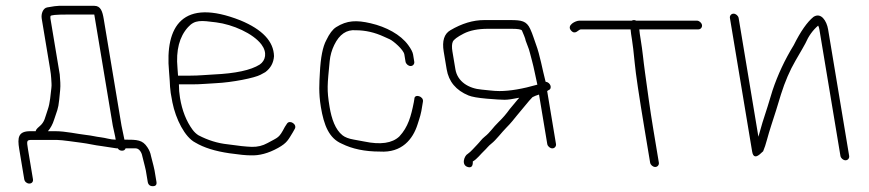

<svg xmlns="http://www.w3.org/2000/svg" viewBox="-20 -536 2988 660"><path d="M304.1 -516H183C175.6 -516 161.9 -514.2 142 -510.5C128.2 -508 120.6 -489 123.4 -472L151.7 -302C154.3 -286.3 155.7 -274.8 156 -267.2C156.5 -252.4 158.2 -246.1 156.6 -233.5C153.8 -211.4 152.2 -181.8 144.3 -159.7C134.5 -132.4 134.5 -117.1 115.2 -101.2C107 -94.4 102.8 -89 102.8 -85H83.8C42.7 -85 39.5 -63.2 46 -24L63.3 80C64.8 88.8 72.4 95 80.8 95C89.3 95 94.8 88.8 93.3 80L76 -24C71.4 -51.9 71.6 -55 88.8 -55H175.8C193.1 -55 243.1 -47.2 260.4 -45.2C282.9 -42.5 307 -36.3 328.3 -34L380.7 -26H384.7C388.2 -20.7 393.2 -18 399.5 -18C405.8 -18 409.9 -20.7 411.7 -26H429.7H446.6C458.5 -26 467 -11.7 469 0L477.8 35C479.5 41 480.7 46 481.3 50L487.8 89C489.5 99 495.3 104 505.3 104C515.3 104 519.5 99 517.8 89L511.3 50C510.5 45.3 509.3 40 507.7 34L499 0C497.3 -10 493.2 -20 486.5 -30C469.7 -55.2 452.5 -56 407.7 -56L397.7 -104L336.7 -470C332.3 -496.6 326.4 -516 304.1 -516ZM304.1 -486 367.7 -104 375.8 -67 377.7 -56H375.7C360 -56 342.7 -62.2 326.8 -64C309.1 -66 297.3 -69.8 275.3 -72.2C245.8 -75.5 205.3 -85 170.8 -85H144.8C154.1 -96.1 161 -109 165.7 -123.8C175.3 -154.2 180.3 -159.6 183.6 -193.8C185.9 -217 185.9 -217 186.8 -226.5C188.5 -244.1 186.9 -260.2 185.4 -280L153.4 -472C153.1 -474 153.1 -476.8 153.5 -480.5C153.9 -484.2 172.8 -486 210.2 -486Z M592 -276C592 -280 591.4 -288.8 590.1 -302.5C584.5 -363 596.5 -409.7 626.3 -442.6C649.9 -468.7 671.2 -465.7 722.6 -459.2C780.6 -451.9 850.2 -420.9 878.7 -383.1C899.4 -355.6 893.2 -327.7 872.7 -314C842.3 -294.8 789.5 -283.4 714.4 -280C684.6 -278.6 665.7 -276 634.5 -276ZM595 -246H639.5C671.5 -246 691.1 -248.6 721.4 -250C778.6 -252.6 855.9 -268.3 875.5 -279L892 -288C910.5 -301.8 920.4 -320.2 921.9 -343C920.7 -393.6 882.2 -434.6 806.4 -466C607.4 -544.6 546.4 -445.9 561.1 -289.3C566.1 -236.1 561.5 -239.5 572.6 -184.2C584.1 -126.6 615.5 -64.2 651.3 -46C680.5 -28.5 719.7 -16.2 769 -9.1C801.7 -4.4 825.6 -2 840.7 -2C870.9 -0.5 902.6 -9 935.9 -27.5C967.4 -45 971 -55.9 986.5 -81L992.7 -92C1003.4 -108 976.1 -125.7 966.5 -111L959.3 -100C938.4 -60.2 937.5 -65.3 899.5 -44.2C883 -35 865.1 -30.7 845.9 -31.2C826.6 -31.7 798.8 -34.7 762.3 -40C728.5 -43.5 695.1 -53.8 662.2 -71C654.7 -75.7 648 -82 642 -90C620.5 -119.2 606 -155.8 598.7 -200C596.2 -214.7 595 -230 595 -246Z M1404 -324 1399.9 -349C1398.5 -357 1393 -367.7 1383.3 -381C1356.9 -417.3 1307.6 -443.6 1254.2 -456C1205.6 -467.3 1172.9 -466.3 1135.5 -442.7C1123.6 -435.2 1112.3 -420.3 1101.7 -398C1089.5 -375.7 1082.1 -338.2 1079.5 -285.5C1077.7 -250.6 1074.8 -217.5 1083 -168C1093.4 -105.5 1111 -60.6 1155 -42C1191 -24 1234.5 -15 1285.5 -15C1361.5 -10 1399.4 -57.6 1415.4 -108.5C1423.3 -133.5 1427.2 -142.3 1431.9 -175L1433.9 -187C1436.9 -205.3 1404.4 -214.7 1404.4 -196L1402.4 -184C1393.1 -137 1382.9 -99.2 1352.8 -67C1328.2 -43.6 1288 -37.8 1232.3 -49.5C1224.3 -51.2 1212 -53.4 1195.5 -56.3C1178.9 -59.2 1166.2 -64 1157.5 -70.8C1132.7 -90.2 1119.8 -127.3 1113 -168C1102.9 -228.9 1105.4 -243.2 1113.3 -326C1115.2 -345.4 1120.4 -363.9 1129 -381.5C1146.7 -418 1171.4 -434.8 1203.1 -432C1235.7 -432 1267.9 -424.7 1299.7 -410C1305.5 -407.3 1312.1 -404.3 1319.7 -401C1331.7 -395.6 1367.1 -365.4 1369.9 -349L1374 -324C1375.4 -316.1 1383.6 -309 1391.5 -309C1399.5 -309 1405.4 -316.1 1404 -324Z M1891.2 -41 1860.9 -223 1865.4 -226C1880.1 -231.2 1872.2 -253.4 1855.5 -255C1844.1 -298 1836.6 -345.8 1822 -384.5C1814.9 -403.2 1812 -416.2 1802.6 -436.6C1790 -464.1 1772.7 -467 1734 -467H1644.5C1606.3 -467 1567.5 -455.3 1528.1 -432C1506.8 -419.6 1499.2 -395.2 1505.2 -359L1515.4 -298C1522.4 -255.6 1547.5 -225.5 1590.6 -207.8C1602.2 -203.1 1623 -199.4 1652.9 -196.8C1682.9 -194.3 1703.4 -193 1714.4 -193C1725.4 -193 1742.1 -195.3 1764.7 -200C1763.7 -198 1762.9 -197 1762.2 -197L1732.2 -161C1720.8 -144.9 1708.1 -130.2 1694.2 -116.8C1673.7 -97.1 1666 -81.8 1646 -66C1635 -57.3 1629.7 -48.2 1620.5 -39C1612.2 -30.7 1598.4 -14 1587.8 -7C1576.2 -1.2 1563.7 32.3 1589.4 38.5C1600.4 41.1 1605.7 35 1605.3 20L1605.2 19C1619.7 11.1 1633.2 -7.4 1643.7 -17C1653.2 -25.8 1658.6 -34.2 1669.4 -42.5C1684.9 -54.4 1705.3 -81.9 1720.7 -97.3C1737.4 -113.9 1745.4 -125.2 1757.7 -140L1798.9 -189.5C1803.1 -194.5 1806.9 -198.7 1810.4 -202C1816.5 -205.3 1824 -208.3 1832.9 -211L1861.2 -41C1862.5 -33.1 1870.7 -26 1878.7 -26C1886.6 -26 1892.5 -33.1 1891.2 -41ZM1696.9 -223C1673.9 -223 1656.7 -226.5 1636 -228C1590.5 -231.7 1552.4 -255.7 1545.4 -298L1535.2 -359C1532.8 -373.6 1533.2 -384.8 1536.4 -392.4C1539.7 -400 1552.1 -409.3 1573.7 -420.4C1595.3 -431.5 1623.2 -437 1657.2 -437H1739C1760.5 -437 1772.2 -435 1774.2 -431L1781.7 -413C1784.5 -406.3 1786.3 -400.7 1787.1 -396C1788.5 -391.3 1790.6 -385.8 1793.3 -379.5C1800.6 -362.5 1802.8 -347.5 1809 -326.1C1814.9 -305.5 1822.3 -265.6 1827.2 -245C1775.9 -230.3 1732.4 -223 1696.9 -223Z M2244.8 23 2225.5 -93C2214.1 -161.3 2205.6 -226.6 2197.2 -287C2191.1 -330.4 2189.2 -359 2182.6 -398.5C2180 -414.2 2178.3 -426.3 2177.6 -435H2380.6C2388.5 -435 2394.4 -442.1 2393.1 -450C2391.7 -457.9 2383.5 -465 2375.6 -465H2166.6C2164.3 -466.3 2161.9 -467 2159.2 -467C2156.6 -467 2154 -466.3 2151.6 -465H1971.6C1958.6 -465 1927.4 -449.5 1942.6 -431.5C1957.6 -413.9 1968.1 -435 1976.6 -435H2147.6C2148.4 -425.7 2150.1 -413.5 2152.6 -398.5C2155.1 -383.5 2158.2 -357.2 2161.8 -319.8C2165.3 -282.2 2176.6 -206.7 2195.5 -93L2214.8 23C2216.1 30.9 2224.4 38 2232.3 38C2240.2 38 2246.1 30.9 2244.8 23Z M2489.1 -474 2565.5 -15C2568.9 5.7 2579.7 7 2597.7 -11C2599.7 -13 2601.6 -14.7 2603.3 -16C2608.1 -27.3 2612.4 -40.3 2616.3 -55C2625.3 -88.6 2636.9 -122.3 2647.9 -157L2664.7 -212C2678.4 -255.4 2695 -294 2714.6 -327.6C2734.2 -361.2 2745.6 -381 2748.6 -387C2759.3 -411.8 2773.9 -432.2 2792.4 -448C2794.3 -444.7 2795.7 -440.3 2796.6 -435L2869 0C2870.3 7.9 2878.6 15 2886.5 15C2894.4 15 2900.3 7.9 2899 0L2826.6 -435C2821.6 -464.8 2802 -494.5 2776.4 -478C2754.7 -460.4 2732.1 -428.1 2708.6 -381C2677.7 -330.6 2653.4 -278.6 2635.5 -225L2618.7 -170C2605.8 -131.3 2595.2 -96.7 2587 -66L2519.1 -474C2517.7 -481.9 2509.5 -489 2501.6 -489C2493.6 -489 2487.7 -481.9 2489.1 -474Z"/></svg>

Font: MewTooHand
Style: Lta
Weight: 400
Designer: Mew Too, Robert Jablonski
Version: Version 0.77